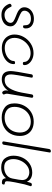

<svg xmlns="http://www.w3.org/2000/svg" viewBox="1108 -1940 840 3095"><g transform="rotate(90 1527.5 -392.0)"><path d="M44 -116Q40 -126 40 -133Q41 -143 52 -151Q63 -159 74 -159Q82 -159 86 -154Q90 -149 96 -135Q137 -45 220 -45Q256 -45 285 -58Q314 -71 331 -93.5Q348 -116 348 -141Q348 -172 321.5 -190Q295 -208 240 -229Q195 -246 166 -261.5Q137 -277 117 -302.5Q97 -328 97 -366Q97 -405 119 -440Q141 -475 183.5 -497Q226 -519 283 -519Q351 -519 394.5 -484.5Q438 -450 438 -389Q438 -365 431 -354.5Q424 -344 406 -344Q392 -344 389 -352.5Q386 -361 386 -383Q386 -428 357.5 -449.5Q329 -471 283 -471Q219 -471 185.5 -439.5Q152 -408 152 -367Q152 -334 179.5 -315.5Q207 -297 264 -274Q310 -256 337.5 -241Q365 -226 384.5 -201.5Q404 -177 404 -141Q404 -99 380 -66Q356 -33 314 -14.5Q272 4 219 4Q151 4 108 -29.5Q65 -63 44 -116Z M536 -206Q536 -285 576 -355.5Q616 -426 684.5 -469.5Q753 -513 836 -513Q888 -513 932.5 -492.5Q977 -472 1003 -438.5Q1029 -405 1029 -368Q1029 -354 1023 -347.5Q1017 -341 1002 -341Q978 -341 978 -361Q978 -406 937 -436Q896 -466 836 -466Q769 -466 712.5 -428Q656 -390 623 -330Q590 -270 590 -206Q590 -137 632.5 -93Q675 -49 753 -49Q806 -49 854.5 -68.5Q903 -88 933 -122Q963 -156 963 -195Q963 -204 970 -209.5Q977 -215 990 -215Q1002 -215 1007.5 -211Q1013 -207 1013 -194Q1013 -140 977 -96Q941 -52 881 -27Q821 -2 753 -2Q685 -2 636 -29.5Q587 -57 561.5 -103.5Q536 -150 536 -206Z M1492 -103Q1490 -89 1490 -84Q1490 -66 1496.5 -52Q1503 -38 1503 -34Q1503 -26 1493 -17Q1483 -8 1474 -8Q1458 -8 1447 -27Q1436 -46 1436 -69Q1436 -74 1438 -86L1443 -108Q1412 -58 1363 -29.5Q1314 -1 1257 -1Q1125 -1 1125 -147Q1125 -207 1178 -481Q1179 -491 1187.5 -496.5Q1196 -502 1207 -502Q1219 -502 1226 -496.5Q1233 -491 1231 -481Q1179 -204 1179 -153Q1179 -99 1201 -73.5Q1223 -48 1269 -48Q1352 -48 1400.5 -123.5Q1449 -199 1472 -322L1501 -483Q1505 -508 1531 -508Q1544 -508 1550 -501.5Q1556 -495 1555 -483Z M1646 -206Q1646 -291 1683.5 -362Q1721 -433 1788 -474.5Q1855 -516 1941 -516Q2008 -516 2060 -490Q2112 -464 2141.5 -413.5Q2171 -363 2171 -293Q2171 -207 2134 -140.5Q2097 -74 2029.5 -37Q1962 0 1872 0Q1777 0 1711.5 -50Q1646 -100 1646 -206ZM2116 -293Q2116 -375 2068.5 -422Q2021 -469 1943 -469Q1873 -469 1818 -433Q1763 -397 1732.5 -336.5Q1702 -276 1702 -206Q1702 -122 1752.5 -84.5Q1803 -47 1874 -47Q1946 -47 2001 -79.5Q2056 -112 2086 -168Q2116 -224 2116 -293Z M2260 -36 2382 -765Q2384 -778 2393.5 -785Q2403 -792 2416 -792Q2441 -792 2437 -769L2313 -36Q2309 -9 2282 -9Q2270 -9 2263.5 -15.5Q2257 -22 2260 -36Z M2973 -441Q2964 -415 2951 -368Q2936 -307 2918.5 -214Q2901 -121 2901 -87Q2901 -68 2908.5 -59.5Q2916 -51 2934 -50Q2944 -49 2949 -45.5Q2954 -42 2954 -33Q2954 -3 2924 -3Q2887 -3 2871.5 -18Q2856 -33 2851 -69Q2791 8 2678 8Q2579 8 2534 -50Q2489 -108 2489 -189Q2489 -271 2523.5 -340.5Q2558 -410 2620 -451Q2682 -492 2761 -492Q2816 -492 2854 -469.5Q2892 -447 2908 -406L2924 -459Q2928 -472 2934.5 -479Q2941 -486 2954 -486Q2967 -486 2974.5 -480.5Q2982 -475 2981 -467Q2976 -448 2973 -441ZM2882 -329Q2882 -388 2843.5 -416.5Q2805 -445 2757 -445Q2699 -445 2650 -408Q2601 -371 2572.5 -311Q2544 -251 2544 -187Q2544 -126 2574.5 -83Q2605 -40 2679 -40Q2744 -40 2794 -73.5Q2844 -107 2857 -171Q2882 -296 2882 -329Z"/></g></svg>

Font: Mali Light
Style: Italic
Weight: 300
Italic angle: -10°
Version: Version 1.000; ttfautohint (v1.6)